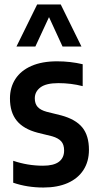

<svg xmlns="http://www.w3.org/2000/svg" viewBox="-20 -828 437 858"><path d="M39 -11.5V-109.5Q104 -87.5 172 -87.5Q220 -87.5 243.2 -105Q266.5 -122.5 266.5 -155.5Q266.5 -182 253.5 -196.5Q240.5 -211 213 -219L148 -235Q85 -251.5 54.8 -288.8Q24.5 -326 24.5 -388Q24.5 -437.5 48.8 -475Q73 -512.5 120.2 -533.2Q167.5 -554 235 -554Q294.5 -554 349.5 -541V-443Q297.5 -456.5 241 -456.5Q186 -456.5 160.8 -437.5Q135.5 -418.5 135.5 -388.5Q135.5 -364.5 148.2 -350.2Q161 -336 188.5 -328.5L253 -312.5Q318 -295 347.8 -258.5Q377.5 -222 377.5 -158.5Q377.5 -106.5 353 -68.5Q328.5 -30.5 282.8 -10.2Q237 10 174 10Q101.5 10 39 -11.5ZM344 -620H259.5L199 -751.5L138 -620H53.5L146 -808H251.5Z"/></svg>

Font: Encode Sans Condensed SemiBold
Style: Regular
Weight: 600
Width: 3
Designer: Multiple Designers
Foundry: Impallari Type
Version: Version 2.000